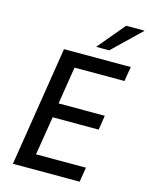

<svg xmlns="http://www.w3.org/2000/svg" viewBox="-134 -1009 848 1092"><g transform="rotate(15 289.5 -462.5)"><path d="M51 0 163 -705H556L542 -619H248L213 -399H485L472 -314H201L164 -86H458L444 0ZM336 -765 470 -925H579L413 -765Z"/></g></svg>

Font: Nunito Sans 7pt Condensed SemiBold
Style: Italic
Weight: 600
Width: 3
Italic angle: -9°
Designer: Vernon Adams
Foundry: Vernon Adams
Version: Version 3.101;gftools[0.9.27]